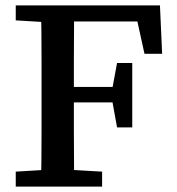

<svg xmlns="http://www.w3.org/2000/svg" viewBox="-20 -687 651 707"><path d="M38 0V-55L171 -63H216L356 -55V0ZM131 0Q132 -51 132.5 -102Q133 -153 133 -205Q133 -257 133 -309V-359Q133 -410 133 -461.5Q133 -513 132.5 -564.5Q132 -616 131 -667H253Q253 -616 252.5 -565Q252 -514 252 -462.5Q252 -411 252 -359V-314Q252 -260 252 -207.5Q252 -155 252.5 -103.5Q253 -52 253 0ZM192 -310V-367H433V-310ZM411 -218 392 -323V-352L411 -455H467V-218ZM38 -612V-667H185V-604H171ZM512 -489 478 -644 520 -608H192V-667H569L577 -489Z"/></svg>

Font: Source Serif 4 Medium
Style: Regular
Weight: 500
Designer: Frank Grießhammer
Foundry: Adobe Systems Incorporated
Version: Version 4.004;hotconv 1.0.116;makeotfexe 2.5.65601